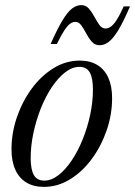

<svg xmlns="http://www.w3.org/2000/svg" viewBox="-20 -721 528 751"><path d="M292 -484Q332.5 -484 360.8 -466.8Q389 -449.5 403.8 -416.8Q418.5 -384 418.5 -337Q418.5 -273 397.2 -211.2Q376 -149.5 339.2 -99.5Q302.5 -49.5 254.2 -19.8Q206 10 151.5 10Q111.5 10 83 -7.2Q54.5 -24.5 39.8 -57.5Q25 -90.5 25 -136.5Q25 -201 46.2 -262.8Q67.5 -324.5 104.2 -374.5Q141 -424.5 189.2 -454.2Q237.5 -484 292 -484ZM153 -14.5Q181 -14.5 208.5 -35.8Q236 -57 260.5 -93.5Q285 -130 303.5 -176Q322 -222 332.8 -272.2Q343.5 -322.5 343.5 -371Q343.5 -416 331 -437.8Q318.5 -459.5 290.5 -459.5Q262.5 -459.5 235 -438.2Q207.5 -417 183 -380.5Q158.5 -344 140 -297.8Q121.5 -251.5 110.8 -201.2Q100 -151 100 -102.5Q100 -58 112.5 -36.2Q125 -14.5 153 -14.5ZM488.5 -696Q463 -636.5 442.8 -603.2Q422.5 -570 405 -557Q387.5 -544 369.5 -544Q351.5 -544 339.2 -557.8Q327 -571.5 317.5 -589.8Q308 -608 298 -621.8Q288 -635.5 275 -635.5Q265 -635.5 254.8 -628.5Q244.5 -621.5 232 -602.8Q219.5 -584 202.5 -549H178Q204.5 -608.5 224.5 -641.5Q244.5 -674.5 262 -687.8Q279.5 -701 298 -701Q316 -701 328 -687Q340 -673 349.5 -655Q359 -637 369 -623.2Q379 -609.5 393 -609.5Q403 -609.5 413.2 -616.5Q423.5 -623.5 435.8 -642.2Q448 -661 464 -696Z"/></svg>

Font: Newsreader 48pt
Style: Italic
Weight: 400
Italic angle: -17°
Version: Version 1.003